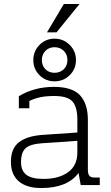

<svg xmlns="http://www.w3.org/2000/svg" viewBox="-20 -933 558 968"><path d="M302 -913H381L265 -770H217ZM148 -630Q148 -675 179 -706.5Q210 -738 255 -738Q300 -738 331.5 -706.5Q363 -675 363 -630Q363 -585 331.5 -554Q300 -523 255 -523Q210 -523 179 -554Q148 -585 148 -630ZM320 -630Q320 -658 301.5 -676.5Q283 -695 255 -695Q227 -695 209 -676.5Q191 -658 191 -630Q191 -602 209 -584Q227 -566 255 -566Q283 -566 301.5 -584Q320 -602 320 -630ZM35 -117Q35 -186 77 -217Q119 -248 196 -253L370 -265V-330Q370 -394 345 -421.5Q320 -449 254 -449Q213 -449 184 -443Q155 -437 128 -424V-387H75V-448Q153 -495 252 -495Q345 -495 384 -452Q423 -409 423 -329V-78Q423 -56 430.5 -47Q438 -38 455 -38H483V0H387L376 -61Q320 15 188 15Q114 15 74.5 -19Q35 -53 35 -117ZM370 -165V-223L195 -211Q133 -207 109.5 -186Q86 -165 86 -115Q86 -73 112.5 -52Q139 -31 200 -31Q276 -31 323 -64.5Q370 -98 370 -165Z"/></svg>

Font: Pridi ExtraLight
Style: Regular
Weight: 275
Designer: Katatrad Team
Foundry: CadsonDemak
Version: Version 1.001